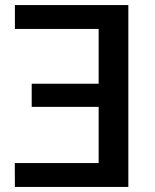

<svg xmlns="http://www.w3.org/2000/svg" viewBox="-20 -740 614 760"><path d="M488 -720H39V-625.5H370.5V-408.5H105.5V-317H370.5V-94.5H38.5L39 0H488Z"/></svg>

Font: Lato Semibold
Style: Regular
Weight: 600
Designer: Lukasz Dziedzic
Foundry: tyPoland Lukasz Dziedzic
Version: Version 2.006; 2014-01-15